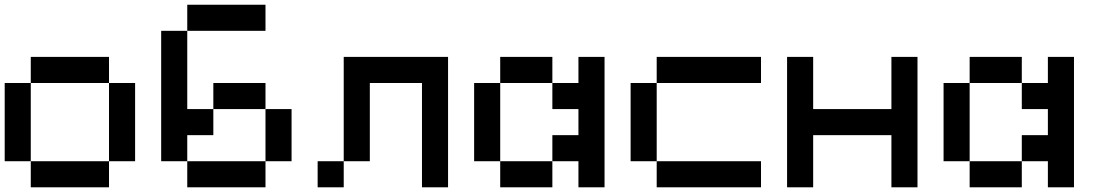

<svg xmlns="http://www.w3.org/2000/svg" viewBox="-20 -798 4707 818"><path d="M111.1 -111.1H0V-444.4H111.1ZM444.4 -444.4H111.1V-555.6H444.4ZM555.6 -111.1H444.4V-444.4H555.6ZM444.4 0H111.1V-111.1H444.4Z M1222.2 -111.1H1111.1V-333.3H1222.2ZM1111.1 -666.7H777.8V-777.8H1111.1ZM777.8 -333.3H888.9V-222.2H777.8V-111.1H666.7V-666.7H777.8ZM1111.1 0H777.8V-111.1H1111.1ZM1111.1 -333.3H888.9V-444.4H1111.1Z M1444.4 0H1333.3V-111.1H1444.4ZM1555.6 -444.4V-111.1H1444.4V-555.6H1888.9V0H1777.8V-444.4Z M2111.1 -111.1H2000V-444.4H2111.1ZM2444.4 -333.3H2333.3V-444.4H2444.4V-555.6H2555.6V0H2444.4V-111.1H2333.3V-222.2H2444.4ZM2333.3 0H2111.1V-111.1H2333.3ZM2333.3 -444.4H2111.1V-555.6H2333.3Z M2777.8 -111.1H2666.7V-444.4H2777.8ZM3222.2 -444.4H2777.8V-555.6H3222.2ZM3222.2 0H2777.8V-111.1H3222.2Z M3444.4 -222.2V0H3333.3V-555.6H3444.4V-333.3H3777.8V-555.6H3888.9V0H3777.8V-222.2Z M4111.1 -111.1H4000V-444.4H4111.1ZM4444.4 -333.3H4333.3V-444.4H4444.4V-555.6H4555.6V0H4444.4V-111.1H4333.3V-222.2H4444.4ZM4333.3 0H4111.1V-111.1H4333.3ZM4333.3 -444.4H4111.1V-555.6H4333.3Z"/></svg>

Font: Pixeloid Mono
Style: Regular
Weight: 400
Monospace: yes
Designer: GGBotNet
Foundry: GGBotNet
Version: 0.5